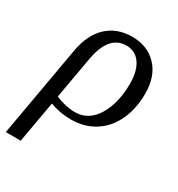

<svg xmlns="http://www.w3.org/2000/svg" viewBox="-189 -577 833 898"><g transform="rotate(30 227.5 -128.0)"><path d="M209 9.8Q149.4 9.8 94.7 -10.7L55.2 212.9H-25.4L60.5 -273.9Q76.7 -369.1 129.9 -419.2Q183.1 -469.2 264.6 -469.2Q348.1 -469.2 398.9 -415.5Q449.7 -361.8 449.7 -268.6Q449.7 -187 419.9 -123.3Q390.1 -59.6 335 -24.9Q279.8 9.8 209 9.8ZM207.5 -29.3Q279.8 -29.3 322.3 -98.6Q364.7 -168 364.7 -273.9Q364.7 -342.3 337.4 -381.1Q310.1 -419.9 262.2 -419.9Q167.5 -419.9 142.6 -280.8L102.1 -52.7Q157.2 -29.3 207.5 -29.3Z"/></g></svg>

Font: Tinos
Style: Italic
Weight: 400
Italic angle: -16.333°
Designer: Steve Matteson
Foundry: Monotype Imaging Inc.
Version: Version 1.32